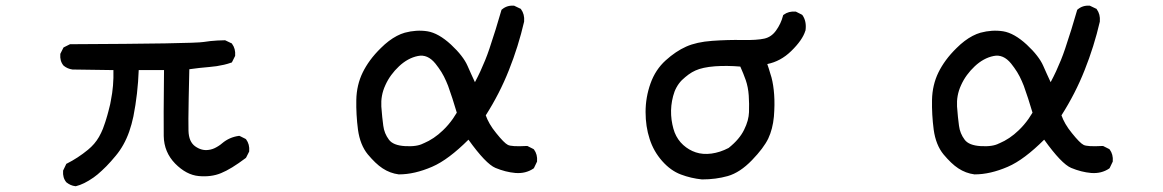

<svg xmlns="http://www.w3.org/2000/svg" viewBox="-20 -596 4040 667"><path d="M241.7 50.8Q232.9 49.8 225.3 46.4Q217.8 43 210.9 37.6L210.4 37.1Q197.3 21.5 199.2 -2.4V-3.4L199.7 -4.4L209.5 -24.9L210.4 -26.9L212.4 -27.8Q250.5 -46.9 285.6 -75.7Q297.4 -85.4 306.9 -96.4Q316.4 -107.4 324 -120.6Q331.5 -133.8 337.4 -148.4Q339.4 -154.3 341.6 -160.2Q343.8 -166 345.7 -171.9Q347.7 -177.7 349.4 -183.8Q351.1 -189.9 353 -196Q355 -202.1 356.4 -208.5Q357.9 -214.8 359.6 -221.2Q361.3 -227.5 362.8 -234.1Q364.3 -240.7 365.2 -247.1Q375.5 -297.4 374 -352.5L232.4 -354.5H231.9Q214.4 -356.9 201.2 -367.7L200.7 -368.2Q187.5 -383.8 189.5 -407.7V-408.7L189.9 -409.7L199.7 -429.2L200.7 -431.2L202.1 -431.6L202.6 -432.1L222.2 -441.9L223.1 -442.4H224.6Q436 -443.4 553.5 -445.3Q670.9 -447.3 687.5 -450.2Q699.2 -452.1 711.4 -453.4Q723.6 -454.6 735.8 -455.3Q748 -456.1 760.7 -456.1H762.2L763.2 -455.6L783.7 -445.8L785.2 -445.3L786.1 -443.8Q798.8 -426.8 796.9 -402.8V-401.9L796.4 -400.9L786.6 -381.3L785.2 -378.9L783.2 -378.4Q771 -374 758.3 -371.1Q745.6 -368.2 732.9 -366.2Q720.2 -364.3 707.5 -363.3Q689.9 -361.8 672.4 -359.9Q654.8 -357.9 637.7 -355.5Q636.2 -297.4 635.5 -254.6Q634.8 -211.9 634.5 -183.8Q634.3 -155.8 634.8 -142.1Q635.3 -122.6 641.1 -109.1Q647 -95.7 657.7 -87.9Q680.2 -71.8 704.1 -75.2Q707.5 -75.7 711.2 -76.4Q714.8 -77.1 718.3 -78.4Q721.7 -79.6 725.1 -81.1Q728.5 -82.5 731.7 -84.5Q734.9 -86.4 738.3 -88.4Q741.7 -90.3 744.9 -92.8Q748 -95.2 751.5 -98.1Q776.9 -119.6 810.1 -124H811.5L813 -123.5L832.5 -113.8L834 -112.8L835 -111.8Q847.7 -94.7 845.7 -70.8V-69.8L845.2 -68.8L835.4 -49.3L834.5 -47.9L833.5 -46.9Q808.1 -27.8 786.6 -14.6Q765.1 -1.5 748 5.4Q730.5 12.7 710.9 15.1Q691.4 17.6 670.4 15.6Q627.4 11.7 588.4 -27.8Q569.3 -47.4 559.3 -71.3Q549.3 -95.2 548.8 -123.5Q547.9 -176.8 549.8 -352.5H461.9Q460.4 -311.5 455.8 -271.2Q451.2 -231 443.4 -191.4Q437.5 -163.6 429 -139.2Q420.4 -114.7 408.7 -93.8Q397 -72.8 382.3 -55.2Q373.5 -44.9 365.5 -35.6Q357.4 -26.4 349.4 -18.3Q341.3 -10.3 333.7 -3.2Q326.2 3.9 319.1 9.8Q312 15.6 305.2 20.5Q271 44.4 243.7 50.8H242.7Z M1365.2 9.8Q1335 5.9 1309.1 -11.2Q1296.4 -19.5 1283.7 -31.7Q1271 -43.9 1257.8 -59.6Q1231 -92.3 1223.6 -145.5Q1216.8 -197.8 1217.8 -249Q1218.3 -274.9 1223.9 -298.8Q1229.5 -322.8 1240 -344.2Q1250.5 -365.7 1266.1 -387Q1281.7 -408.2 1303.2 -429.2Q1316.9 -442.9 1330.8 -453.4Q1344.7 -463.9 1358.6 -471.2Q1372.6 -478.5 1386.2 -482.4Q1426.3 -493.2 1464.8 -487.3Q1503.4 -481 1546.9 -440.9Q1568.4 -420.9 1582.5 -402.6Q1596.7 -384.3 1604 -367.7Q1609.9 -354 1616.5 -339.6Q1623 -325.2 1629.9 -310.5Q1640.1 -329.6 1648.9 -348.6Q1657.7 -367.7 1665.5 -387Q1673.3 -406.2 1680.2 -426.8Q1702.6 -493.2 1721.7 -560.1L1722.2 -562L1723.6 -563Q1741.2 -578.1 1765.1 -576.2H1766.1L1767.1 -575.7L1787.6 -565.9L1789.1 -565.4L1790 -564Q1796.4 -555.2 1799.1 -544.7Q1801.8 -534.2 1800.8 -522V-521.5V-521Q1780.8 -434.6 1748 -352.5Q1715.8 -271 1667.5 -195.3Q1672.4 -181.2 1681.4 -165.5Q1690.4 -149.9 1703.6 -133.8Q1731.4 -99.1 1744.1 -92.8Q1756.3 -85.9 1810.1 -88.9H1812L1813 -88.4L1832.5 -78.6L1834 -77.6L1835 -76.7Q1847.7 -59.6 1845.7 -35.6V-34.7L1845.2 -33.7L1835.4 -13.2L1834.5 -11.7L1833.5 -10.7Q1806.2 7.8 1770.5 4.9Q1753.4 3.4 1736.1 -1Q1718.8 -5.4 1701.2 -12.7Q1667.5 -26.9 1607.4 -110.8Q1573.2 -76.7 1541.7 -53Q1510.3 -29.3 1481 -16.6Q1419.9 9.8 1366.2 9.8H1365.7ZM1451.7 -98.1Q1487.8 -113.3 1518.6 -143.1Q1528.3 -152.3 1537.1 -162.6Q1545.9 -172.9 1553.2 -183.3Q1560.5 -193.8 1566.9 -204.6Q1551.8 -255.9 1536.6 -297.9Q1533.2 -306.2 1529.8 -314.2Q1526.4 -322.3 1522.2 -330.3Q1518.1 -338.4 1513.4 -345.9Q1508.8 -353.5 1503.4 -360.8Q1498 -368.2 1492.7 -375Q1465.3 -408.7 1431.6 -401.4Q1414.1 -397.9 1397.7 -388.9Q1381.3 -379.9 1366.2 -365.7Q1351.1 -351.6 1339.1 -335.2Q1327.1 -318.8 1318.8 -300.3Q1314.5 -291 1311.5 -281.7Q1308.6 -272.5 1306.9 -263.2Q1305.2 -253.9 1304.7 -244.6Q1304.2 -235.4 1304.7 -226.1Q1307.6 -187 1311.5 -159.2Q1314.9 -132.3 1331.1 -110.8Q1345.7 -90.8 1387.2 -88.4Q1429.2 -85.9 1451.2 -98.1Z M2418.5 27.3Q2380.4 23.4 2345.7 10.3Q2310.1 -2.9 2280.3 -36.6Q2250.5 -70.3 2236.8 -113.3Q2222.7 -156.2 2222.7 -207Q2222.7 -257.8 2239.7 -305.7Q2256.8 -354 2292.5 -386.2Q2327.6 -418 2363.8 -434.1Q2399.9 -450.2 2454.1 -454.1Q2507.8 -458 2559.1 -457Q2584.5 -456.5 2603.5 -457.8Q2622.6 -459 2635.3 -461.9Q2659.7 -467.3 2675.8 -489.7Q2692.9 -513.2 2700.2 -541.5L2700.7 -543.5L2702.6 -544.9Q2719.7 -557.6 2743.7 -555.7H2744.6L2745.6 -555.2L2765.1 -545.4L2766.6 -544.4L2767.6 -543.5Q2782.7 -522 2778.3 -490.2V-489.7L2777.8 -489.3Q2768.1 -457 2728.5 -418.5Q2691.9 -382.8 2645.5 -373.5Q2648.4 -365.2 2650.9 -357.4Q2653.3 -349.6 2655.5 -342Q2657.7 -334.5 2660.2 -326.7Q2667 -300.8 2669.4 -267.1Q2671.9 -233.4 2668.5 -190.9Q2666.5 -169.4 2661.6 -150.4Q2656.7 -131.3 2648.9 -114.7Q2632.8 -81.5 2592.3 -39.6Q2550.8 3.4 2508.3 15.6Q2466.8 27.3 2418.9 27.3ZM2511.2 -82Q2530.8 -97.7 2543.9 -113.3Q2557.1 -128.9 2564.9 -145Q2573.2 -161.6 2577.4 -177Q2581.5 -192.4 2582 -206.1Q2582.5 -220.7 2582.3 -235.4Q2582 -250 2581.1 -264.2Q2579.1 -293 2570.8 -317.4Q2562.5 -340.8 2551.8 -364.7Q2528.8 -366.7 2506.8 -366.9Q2484.9 -367.2 2463.9 -365.7Q2420.4 -362.3 2396 -351.1Q2383.8 -345.7 2372.1 -337.2Q2360.4 -328.6 2348.6 -317.4Q2326.7 -294.9 2318.4 -262.2Q2309.6 -229 2311.5 -195.8Q2312.5 -179.2 2315.7 -164.1Q2318.8 -148.9 2323.7 -135.7Q2334 -109.9 2353.5 -92.3Q2373 -74.7 2397.2 -66.7Q2421.4 -58.6 2451.7 -62.5Q2466.3 -64.5 2481.2 -69.3Q2496.1 -74.2 2511.2 -82Z M3365.2 9.8Q3335 5.9 3309.1 -11.2Q3296.4 -19.5 3283.7 -31.7Q3271 -43.9 3257.8 -59.6Q3231 -92.3 3223.6 -145.5Q3216.8 -197.8 3217.8 -249Q3218.3 -274.9 3223.9 -298.8Q3229.5 -322.8 3240 -344.2Q3250.5 -365.7 3266.1 -387Q3281.7 -408.2 3303.2 -429.2Q3316.9 -442.9 3330.8 -453.4Q3344.7 -463.9 3358.6 -471.2Q3372.6 -478.5 3386.2 -482.4Q3426.3 -493.2 3464.8 -487.3Q3503.4 -481 3546.9 -440.9Q3568.4 -420.9 3582.5 -402.6Q3596.7 -384.3 3604 -367.7Q3609.9 -354 3616.5 -339.6Q3623 -325.2 3629.9 -310.5Q3640.1 -329.6 3648.9 -348.6Q3657.7 -367.7 3665.5 -387Q3673.3 -406.2 3680.2 -426.8Q3702.6 -493.2 3721.7 -560.1L3722.2 -562L3723.6 -563Q3741.2 -578.1 3765.1 -576.2H3766.1L3767.1 -575.7L3787.6 -565.9L3789.1 -565.4L3790 -564Q3796.4 -555.2 3799.1 -544.7Q3801.8 -534.2 3800.8 -522V-521.5V-521Q3780.8 -434.6 3748 -352.5Q3715.8 -271 3667.5 -195.3Q3672.4 -181.2 3681.4 -165.5Q3690.4 -149.9 3703.6 -133.8Q3731.4 -99.1 3744.1 -92.8Q3756.3 -85.9 3810.1 -88.9H3812L3813 -88.4L3832.5 -78.6L3834 -77.6L3835 -76.7Q3847.7 -59.6 3845.7 -35.6V-34.7L3845.2 -33.7L3835.4 -13.2L3834.5 -11.7L3833.5 -10.7Q3806.2 7.8 3770.5 4.9Q3753.4 3.4 3736.1 -1Q3718.8 -5.4 3701.2 -12.7Q3667.5 -26.9 3607.4 -110.8Q3573.2 -76.7 3541.7 -53Q3510.3 -29.3 3481 -16.6Q3419.9 9.8 3366.2 9.8H3365.7ZM3451.7 -98.1Q3487.8 -113.3 3518.6 -143.1Q3528.3 -152.3 3537.1 -162.6Q3545.9 -172.9 3553.2 -183.3Q3560.5 -193.8 3566.9 -204.6Q3551.8 -255.9 3536.6 -297.9Q3533.2 -306.2 3529.8 -314.2Q3526.4 -322.3 3522.2 -330.3Q3518.1 -338.4 3513.4 -345.9Q3508.8 -353.5 3503.4 -360.8Q3498 -368.2 3492.7 -375Q3465.3 -408.7 3431.6 -401.4Q3414.1 -397.9 3397.7 -388.9Q3381.3 -379.9 3366.2 -365.7Q3351.1 -351.6 3339.1 -335.2Q3327.1 -318.8 3318.8 -300.3Q3314.5 -291 3311.5 -281.7Q3308.6 -272.5 3306.9 -263.2Q3305.2 -253.9 3304.7 -244.6Q3304.2 -235.4 3304.7 -226.1Q3307.6 -187 3311.5 -159.2Q3314.9 -132.3 3331.1 -110.8Q3345.7 -90.8 3387.2 -88.4Q3429.2 -85.9 3451.2 -98.1Z"/></svg>

Font: NaikaiFont
Style: SemiBold
Weight: 600
Version: Version 1.89